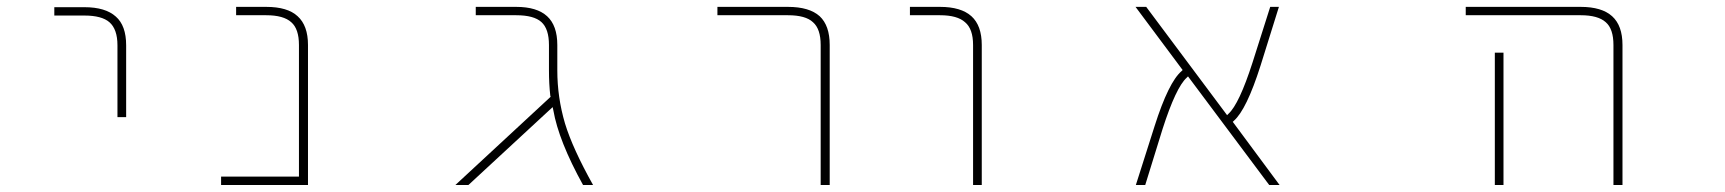

<svg xmlns="http://www.w3.org/2000/svg" viewBox="-20 -564 5040 561"><path d="M323.2 -221.7V-431.6Q323.2 -478.5 299.8 -499Q277.3 -518.6 226.6 -518.6H138.7V-543H226.6Q288.1 -543 318.4 -515.6Q348.6 -489.3 348.6 -431.6V-221.7Z M626 -23.4V-47.9H853.5V-432.6Q853.5 -479.5 831.1 -499Q808.6 -519.5 757.8 -519.5H669.9V-543.9H757.8Q820.3 -543.9 849.6 -516.6Q879.9 -489.3 879.9 -432.6V-23.4Z M1683.6 -23.4Q1612.3 -152.3 1596.7 -242.2L1594.7 -251L1348.6 -23.4H1310.5L1588.9 -281.2L1587.9 -284.2Q1584 -318.4 1584 -358.4V-432.6Q1584 -479.5 1562 -499.5Q1540 -519.5 1488.3 -519.5H1370.1V-543.9H1488.3Q1548.8 -543.9 1578.6 -516.6Q1608.4 -489.3 1608.4 -432.6V-358.4Q1608.4 -279.3 1630.9 -203.1Q1653.3 -129.9 1712.9 -23.4Z M2377.9 -23.4V-432.6Q2377.9 -479.5 2355.5 -499Q2334 -519.5 2282.2 -519.5H2076.2V-543.9H2282.2Q2344.7 -543.9 2375 -516.6Q2404.3 -489.3 2404.3 -432.6V-23.4Z M2823.2 -23.4V-432.6Q2823.2 -479.5 2799.8 -499Q2777.3 -519.5 2726.6 -519.5H2638.7V-543.9H2726.6Q2788.1 -543.9 2818.4 -516.6Q2848.6 -489.3 2848.6 -432.6V-23.4Z M3688.5 -23.4 3451.2 -340.8 3447.3 -336.9Q3416 -308.6 3377 -187.5L3326.2 -23.4H3298.8L3353.5 -195.3Q3394.5 -324.2 3432.6 -356.4L3435.5 -359.4L3297.9 -543.9H3329.1L3565.4 -227.5L3569.3 -231.4Q3600.6 -259.8 3639.6 -380.9L3691.4 -543.9H3716.8L3663.1 -372.1Q3622.1 -243.2 3585 -210.9L3582 -208L3718.8 -23.4Z M4694.3 -23.4V-432.6Q4694.3 -479.5 4671.9 -499Q4649.4 -519.5 4598.6 -519.5H4262.7V-543.9H4598.6Q4660.2 -543.9 4690.4 -516.6Q4720.7 -489.3 4720.7 -432.6V-23.4ZM4347.7 -23.4V-410.2H4373V-23.4Z"/></svg>

Font: Mgen+ 1m thin
Style: Regular
Weight: 100
Designer: [Source Han Sans]
Ryoko NISHIZUKA  (kana & ideographs); Paul D. Hunt (Latin, Greek & Cyrillic); Wenlong ZHANG  (bopomofo
Version: Version 1.059.20150602